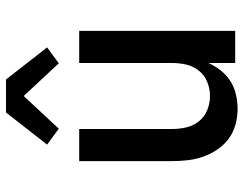

<svg xmlns="http://www.w3.org/2000/svg" viewBox="-106 -698 812 640"><g transform="rotate(-90 300.0 -378.0)"><path d="M257 8Q231 8 205 1Q179 -6 158 -21.5Q137 -37 122 -59Q107 -81 98 -106Q89 -131 86 -157.5Q83 -184 83 -210V-520H190V-210Q190 -186 195.5 -162.5Q201 -139 216 -120.5Q231 -102 253.5 -93Q276 -84 300 -84Q324 -84 346.5 -93Q369 -102 384 -120.5Q399 -139 404.5 -162.5Q410 -186 410 -210V-520H517V0H410V-89Q400 -67 385 -48Q370 -29 349.5 -16Q329 -3 305 2.5Q281 8 257 8ZM191 -588 138 -627 245 -764H355L462 -627L409 -588L300 -705Z"/></g></svg>

Font: Iosevka Aile Semibold
Style: Regular
Weight: 600
Designer: Belleve Invis
Foundry: Belleve Invis
Version: Version 31.1.0; ttfautohint (v1.8.4)